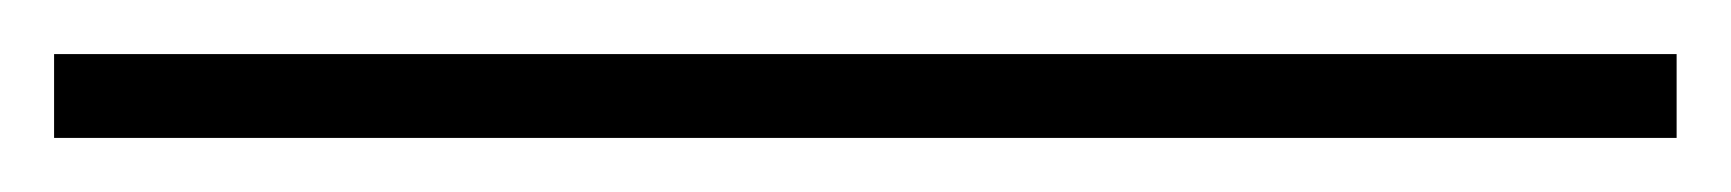

<svg xmlns="http://www.w3.org/2000/svg" viewBox="-20 68 640 71"><path d="M0 119V88H600V119Z"/></svg>

Font: M PLUS Code Latin Expanded ExtraLight
Style: Regular
Weight: 250
Width: 7
Designer: Coji Morishita
Foundry: UNDERFOREST DESIGN
Version: Version 1.002; ttfautohint (v1.8.3)